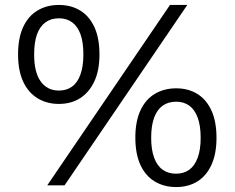

<svg xmlns="http://www.w3.org/2000/svg" viewBox="-20 -749 948 776"><path d="M171 0 667 -729H737L241 0ZM218 -329Q169 -329 131.5 -352Q94 -375 73.5 -419.5Q53 -464 53 -529Q53 -595 73.5 -639.5Q94 -684 131.5 -706.5Q169 -729 218 -729Q267 -729 304 -706.5Q341 -684 361.5 -639.5Q382 -595 382 -529Q382 -464 361 -419.5Q340 -375 303.5 -352Q267 -329 218 -329ZM218 -383Q250 -383 272 -399.5Q294 -416 305.5 -449Q317 -482 317 -529Q317 -578 305.5 -610Q294 -642 272 -658.5Q250 -675 218 -675Q186 -675 163.5 -658.5Q141 -642 129.5 -610Q118 -578 118 -529Q118 -493 124.5 -466Q131 -439 144 -420.5Q157 -402 175.5 -392.5Q194 -383 218 -383ZM692 7Q643 7 605.5 -15.5Q568 -38 547.5 -82.5Q527 -127 527 -193Q527 -258 547.5 -302.5Q568 -347 605.5 -369.5Q643 -392 692 -392Q741 -392 777.5 -369.5Q814 -347 834.5 -302.5Q855 -258 855 -192Q855 -127 834.5 -82.5Q814 -38 777.5 -15.5Q741 7 692 7ZM691 -47Q723 -47 745 -63Q767 -79 779 -111.5Q791 -144 791 -192Q791 -241 779 -273.5Q767 -306 745 -322Q723 -338 692 -338Q660 -338 637.5 -322Q615 -306 603 -273.5Q591 -241 591 -192Q591 -144 603 -111.5Q615 -79 637.5 -63Q660 -47 691 -47Z"/></svg>

Font: Mona Sans SemiExpanded
Style: Regular
Weight: 400
Width: 6
Designer: Deni Anggara
Foundry: GitHub
Version: Version 2.000